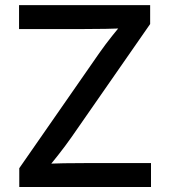

<svg xmlns="http://www.w3.org/2000/svg" viewBox="-20 -748 678 768"><path d="M57.1 0V-75.2L377.4 -536.1Q401.4 -570.3 428.7 -604.5Q456.1 -638.7 483.9 -672.4L494.6 -636.2Q448.7 -633.3 402.6 -632.6Q356.4 -631.8 310.5 -631.8H56.2V-727.5H580.6V-651.9L265.6 -198.7Q240.2 -162.6 211.7 -126.5Q183.1 -90.3 154.3 -55.2L143.6 -91.3Q189.9 -94.2 236.3 -95Q282.7 -95.7 329.1 -95.7H584V0Z"/></svg>

Font: Inter 16pt Medium
Style: Regular
Weight: 500
Version: Version 4.001;git-66647c0bb